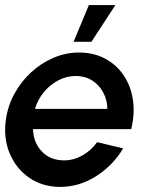

<svg xmlns="http://www.w3.org/2000/svg" viewBox="-28 -720 607 753"><path d="M208 13Q139 13 87.2 -22.5Q35.5 -58 10.2 -117.8Q-15 -177.5 -5 -250Q2.5 -305 28.8 -352.8Q55 -400.5 94.5 -436.8Q134 -473 182.2 -493.5Q230.5 -514 282 -514Q339.5 -514 384 -490.2Q428.5 -466.5 456.8 -424.8Q485 -383 493.2 -328.8Q501.5 -274.5 486.5 -213.5H101.5Q103 -161.5 135.5 -126.5Q168 -91.5 222.5 -91Q260.5 -91 294.5 -110Q328.5 -129 353 -162.5L455 -138Q415.5 -71.5 349.2 -29.2Q283 13 208 13ZM109 -293H393Q392.5 -328.5 376.5 -358Q360.5 -387.5 332.8 -404.8Q305 -422 269 -422Q233 -422 200.8 -405Q168.5 -388 144.2 -358.8Q120 -329.5 109 -293ZM260.5 -556 320.5 -700H424.5L330.5 -556Z"/></svg>

Font: Urbanist SemiBold
Style: Italic
Weight: 600
Italic angle: -8°
Designer: Corey Hu
Foundry: Corey Hu
Version: Version 1.321; ttfautohint (v1.8.4.7-5d5b)